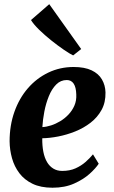

<svg xmlns="http://www.w3.org/2000/svg" viewBox="-20 -888 546 920"><path d="M453 -103.5Q439.5 -82.5 409.8 -55.5Q380 -28.5 335.2 -8.5Q290.5 11.5 231.5 11.5Q175 11.5 135.8 -7.5Q96.5 -26.5 72.5 -58.5Q48.5 -90.5 37.5 -130Q26.5 -169.5 26 -211Q26 -287 49 -352Q72 -417 113.5 -465Q155 -513 211.2 -540Q267.5 -567 332.5 -567Q385.5 -567 419 -551Q452.5 -535 468.5 -507.2Q484.5 -479.5 485.5 -445.5Q486.5 -397.5 466.8 -361.5Q447 -325.5 414 -300Q381 -274.5 340.5 -258.2Q300 -242 258.8 -234Q217.5 -226 182.5 -225.5Q182 -189 187.8 -160.2Q193.5 -131.5 205.5 -111.2Q217.5 -91 235.8 -80Q254 -69 278 -69Q314 -69 341.5 -81.2Q369 -93.5 389.8 -111.8Q410.5 -130 425.5 -148.5ZM300 -504.5Q270.5 -504.5 249.2 -483Q228 -461.5 214 -427Q200 -392.5 192.5 -353.5Q185 -314.5 183 -279Q202.5 -280 225 -287.2Q247.5 -294.5 269 -307.5Q290.5 -320.5 308.2 -339.2Q326 -358 336.5 -382Q347 -406 345.5 -435.5Q344.5 -470 333 -487.2Q321.5 -504.5 300 -504.5ZM330.5 -622.5Q314.5 -630 286 -649.5Q257.5 -669 225.5 -694.5Q193.5 -720 167 -746Q140.5 -772 128.5 -792L216 -868L369 -653Z"/></svg>

Font: Merriweather 28pt ExtraBold
Style: Italic
Weight: 800
Italic angle: -7.8°
Version: Version 2.101